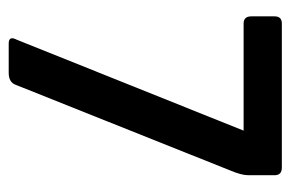

<svg xmlns="http://www.w3.org/2000/svg" viewBox="-136 -548 683 452"><g transform="rotate(90 206.0 -321.5)"><path d="M151 0H82Q63 0 73 -19L287 -553H35Q18 -553 18 -571V-626Q18 -643 35 -643H374Q392 -643 392 -626V-564Q392 -548 381 -522L179 -16Q173 0 151 0Z"/></g></svg>

Font: Rajdhani SemiBold
Style: Regular
Weight: 600
Designer: Satya Rajpurohit, Jyotish Sonowal
Foundry: Indian Type Foundry
Version: Version 1.201 February 1, 2022